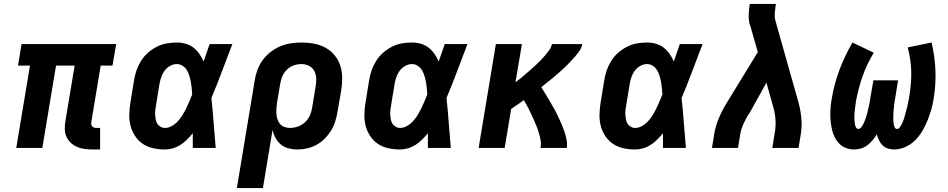

<svg xmlns="http://www.w3.org/2000/svg" viewBox="-20 -755 4840 980"><path d="M453 8Q433 8 413 5.5Q393 3 375 -4.5Q357 -12 343 -24.5Q329 -37 320.5 -54.5Q312 -72 311 -92Q310 -112 313 -132L361 -420H266L196 0H63L133 -420H72L90 -530H573L554 -420H494L446 -132Q445 -126 446 -120Q447 -114 450.5 -110Q454 -106 459.5 -104Q465 -102 471 -102H491V8Z M822 8Q791 8 761.5 1.5Q732 -5 708.5 -21Q685 -37 669 -61.5Q653 -86 646 -114Q639 -142 640 -173Q641 -204 646 -234L664 -344Q668 -370 676.5 -395Q685 -420 699.5 -443.5Q714 -467 735 -485.5Q756 -504 780.5 -516.5Q805 -529 831 -533.5Q857 -538 883 -538Q906 -538 928.5 -531.5Q951 -525 968 -511.5Q985 -498 998 -479.5Q1011 -461 1019 -441Q1027 -463 1034.5 -485.5Q1042 -508 1050 -530H1166Q1139 -461 1113.5 -392Q1088 -323 1059 -255Q1066 -191 1070.5 -127.5Q1075 -64 1081 0H964Q964 -19 964 -38Q964 -57 964 -75Q950 -58 934.5 -42.5Q919 -27 901 -15.5Q883 -4 862.5 2Q842 8 822 8ZM822 -102Q840 -102 857.5 -112Q875 -122 888.5 -137Q902 -152 912 -168.5Q922 -185 930.5 -202.5Q939 -220 946.5 -237.5Q954 -255 961 -273Q960 -289 958.5 -305Q957 -321 954 -337Q951 -353 946.5 -368Q942 -383 934 -396.5Q926 -410 912.5 -419Q899 -428 883 -428Q865 -428 848 -418.5Q831 -409 820 -394Q809 -379 803 -361.5Q797 -344 794 -326L776 -216Q774 -204 772.5 -192Q771 -180 772 -168Q773 -156 775 -144.5Q777 -133 783 -123.5Q789 -114 799.5 -108Q810 -102 822 -102Z M1189 205 1280 -344Q1284 -371 1294 -398Q1304 -425 1321 -448.5Q1338 -472 1361.5 -490Q1385 -508 1411.5 -519Q1438 -530 1465.5 -534Q1493 -538 1520 -538Q1552 -538 1583.5 -532Q1615 -526 1641.5 -511.5Q1668 -497 1687.5 -473.5Q1707 -450 1716.5 -421Q1726 -392 1726.5 -360Q1727 -328 1722 -296L1703 -186Q1699 -161 1691.5 -136.5Q1684 -112 1670.5 -89.5Q1657 -67 1637.5 -47.5Q1618 -28 1595 -15.5Q1572 -3 1547 2.5Q1522 8 1497 8Q1474 8 1452 2Q1430 -4 1413.5 -17.5Q1397 -31 1386.5 -50.5Q1376 -70 1371 -91L1322 205ZM1460 -102Q1480 -102 1500 -109Q1520 -116 1536 -130.5Q1552 -145 1561 -164.5Q1570 -184 1573 -204L1591 -314Q1595 -335 1594 -355.5Q1593 -376 1584 -393Q1575 -410 1557 -419Q1539 -428 1518 -428Q1498 -428 1478.5 -421Q1459 -414 1444 -399Q1429 -384 1421 -365Q1413 -346 1410 -326L1394 -231Q1392 -216 1391 -201.5Q1390 -187 1391 -173Q1392 -159 1396.5 -145.5Q1401 -132 1409.5 -122Q1418 -112 1431.5 -107Q1445 -102 1460 -102Z M2022 8Q1991 8 1961.5 1.5Q1932 -5 1908.5 -21Q1885 -37 1869 -61.5Q1853 -86 1846 -114Q1839 -142 1840 -173Q1841 -204 1846 -234L1864 -344Q1868 -370 1876.5 -395Q1885 -420 1899.5 -443.5Q1914 -467 1935 -485.5Q1956 -504 1980.5 -516.5Q2005 -529 2031 -533.5Q2057 -538 2083 -538Q2106 -538 2128.5 -531.5Q2151 -525 2168 -511.5Q2185 -498 2198 -479.5Q2211 -461 2219 -441Q2227 -463 2234.5 -485.5Q2242 -508 2250 -530H2366Q2339 -461 2313.5 -392Q2288 -323 2259 -255Q2266 -191 2270.5 -127.5Q2275 -64 2281 0H2164Q2164 -19 2164 -38Q2164 -57 2164 -75Q2150 -58 2134.5 -42.5Q2119 -27 2101 -15.5Q2083 -4 2062.5 2Q2042 8 2022 8ZM2022 -102Q2040 -102 2057.5 -112Q2075 -122 2088.5 -137Q2102 -152 2112 -168.5Q2122 -185 2130.5 -202.5Q2139 -220 2146.5 -237.5Q2154 -255 2161 -273Q2160 -289 2158.5 -305Q2157 -321 2154 -337Q2151 -353 2146.5 -368Q2142 -383 2134 -396.5Q2126 -410 2112.5 -419Q2099 -428 2083 -428Q2065 -428 2048 -418.5Q2031 -409 2020 -394Q2009 -379 2003 -361.5Q1997 -344 1994 -326L1976 -216Q1974 -204 1972.5 -192Q1971 -180 1972 -168Q1973 -156 1975 -144.5Q1977 -133 1983 -123.5Q1989 -114 1999.5 -108Q2010 -102 2022 -102Z M2423 0 2511 -530H2644L2611 -335Q2625 -345 2638 -356Q2651 -367 2664 -378Q2677 -389 2690 -400.5Q2703 -412 2715.5 -423.5Q2728 -435 2740 -447.5Q2752 -460 2763 -473Q2774 -486 2784 -500Q2794 -514 2797 -530H2952Q2949 -512 2938 -496Q2927 -480 2914.5 -465.5Q2902 -451 2888.5 -437Q2875 -423 2861 -409.5Q2847 -396 2832.5 -383.5Q2818 -371 2803 -358.5Q2788 -346 2773 -334Q2758 -322 2743 -310Q2754 -292 2765 -274Q2776 -256 2786.5 -238Q2797 -220 2807.5 -201.5Q2818 -183 2827 -164Q2836 -145 2844.5 -125.5Q2853 -106 2860 -86Q2867 -66 2871.5 -44Q2876 -22 2873 0H2739Q2743 -23 2738.5 -45Q2734 -67 2727 -87.5Q2720 -108 2711.5 -128Q2703 -148 2694 -167.5Q2685 -187 2675 -206Q2665 -225 2654 -244Q2638 -232 2621.5 -221Q2605 -210 2589 -199L2556 0Z M3222 8Q3191 8 3161.5 1.5Q3132 -5 3108.5 -21Q3085 -37 3069 -61.5Q3053 -86 3046 -114Q3039 -142 3040 -173Q3041 -204 3046 -234L3064 -344Q3068 -370 3076.5 -395Q3085 -420 3099.5 -443.5Q3114 -467 3135 -485.5Q3156 -504 3180.5 -516.5Q3205 -529 3231 -533.5Q3257 -538 3283 -538Q3306 -538 3328.5 -531.5Q3351 -525 3368 -511.5Q3385 -498 3398 -479.5Q3411 -461 3419 -441Q3427 -463 3434.5 -485.5Q3442 -508 3450 -530H3566Q3539 -461 3513.5 -392Q3488 -323 3459 -255Q3466 -191 3470.5 -127.5Q3475 -64 3481 0H3364Q3364 -19 3364 -38Q3364 -57 3364 -75Q3350 -58 3334.5 -42.5Q3319 -27 3301 -15.5Q3283 -4 3262.5 2Q3242 8 3222 8ZM3222 -102Q3240 -102 3257.5 -112Q3275 -122 3288.5 -137Q3302 -152 3312 -168.5Q3322 -185 3330.5 -202.5Q3339 -220 3346.5 -237.5Q3354 -255 3361 -273Q3360 -289 3358.5 -305Q3357 -321 3354 -337Q3351 -353 3346.5 -368Q3342 -383 3334 -396.5Q3326 -410 3312.5 -419Q3299 -428 3283 -428Q3265 -428 3248 -418.5Q3231 -409 3220 -394Q3209 -379 3203 -361.5Q3197 -344 3194 -326L3176 -216Q3174 -204 3172.5 -192Q3171 -180 3172 -168Q3173 -156 3175 -144.5Q3177 -133 3183 -123.5Q3189 -114 3199.5 -108Q3210 -102 3222 -102Z M3614 0 3626 -74Q3633 -114 3650 -154Q3667 -194 3690 -231L3848 -489L3811 -619Q3811 -622 3809.5 -624Q3808 -626 3807 -629Q3801 -652 3801.5 -677Q3802 -702 3806 -728L3807 -735H3941L3939 -728Q3936 -708 3934.5 -687.5Q3933 -667 3938 -649L4056 -231Q4066 -194 4070 -154Q4074 -114 4068 -74L4056 0H3922L3934 -74Q3940 -106 3938.5 -138.5Q3937 -171 3929 -201L3892 -333L3804 -175Q3802 -172 3799.5 -169Q3797 -166 3795 -163V-162Q3783 -141 3773 -119Q3763 -97 3759 -74L3747 0Z M4340 8Q4319 8 4299.5 1Q4280 -6 4266 -19.5Q4252 -33 4242.5 -51Q4233 -69 4228 -88.5Q4223 -108 4220.5 -128.5Q4218 -149 4218 -170Q4218 -191 4220 -212.5Q4222 -234 4226 -255Q4232 -291 4242 -328Q4252 -365 4265.5 -400.5Q4279 -436 4295.5 -470.5Q4312 -505 4331 -538L4440 -486Q4423 -458 4408.5 -428Q4394 -398 4383 -366.5Q4372 -335 4363.5 -303Q4355 -271 4349 -239Q4348 -231 4347 -223.5Q4346 -216 4345 -208Q4344 -200 4343 -192.5Q4342 -185 4341.5 -177.5Q4341 -170 4341 -162Q4341 -154 4341 -146.5Q4341 -139 4342 -131.5Q4343 -124 4344.5 -117Q4346 -110 4350 -103.5Q4354 -97 4361 -97Q4369 -97 4374.5 -103.5Q4380 -110 4384 -117Q4388 -124 4391 -131.5Q4394 -139 4396.5 -146Q4399 -153 4401.5 -160.5Q4404 -168 4406 -175.5Q4408 -183 4409.5 -190.5Q4411 -198 4413 -205.5Q4415 -213 4416.5 -220.5Q4418 -228 4419.5 -235.5Q4421 -243 4422 -250.5Q4423 -258 4424 -265L4438 -345H4564L4551 -265Q4550 -258 4548.5 -250.5Q4547 -243 4546 -235.5Q4545 -228 4544 -220.5Q4543 -213 4542.5 -205.5Q4542 -198 4541 -190.5Q4540 -183 4540 -175.5Q4540 -168 4539.5 -160.5Q4539 -153 4539.5 -145.5Q4540 -138 4540.5 -131Q4541 -124 4542.5 -117Q4544 -110 4547.5 -103.5Q4551 -97 4559 -97Q4567 -97 4572 -104Q4577 -111 4581 -118Q4585 -125 4588 -132.5Q4591 -140 4593.5 -147.5Q4596 -155 4598 -162.5Q4600 -170 4602 -177.5Q4604 -185 4606 -192.5Q4608 -200 4610 -207.5Q4612 -215 4613.5 -222.5Q4615 -230 4616.5 -237.5Q4618 -245 4619.5 -253Q4621 -261 4622 -268Q4627 -300 4629.5 -331Q4632 -362 4631 -393Q4630 -424 4625.5 -454Q4621 -484 4613 -513L4735 -538Q4743 -503 4748 -468Q4753 -433 4754.5 -397.5Q4756 -362 4754 -327Q4752 -292 4746 -255Q4742 -226 4734 -198Q4726 -170 4715 -142Q4704 -114 4688.5 -87.5Q4673 -61 4651 -39Q4629 -17 4600.5 -4.5Q4572 8 4543 8Q4526 8 4510.5 2.5Q4495 -3 4484 -14Q4473 -25 4466.5 -39.5Q4460 -54 4455 -69Q4446 -54 4434 -39.5Q4422 -25 4407 -13.5Q4392 -2 4374.5 3Q4357 8 4340 8Z"/></svg>

Font: Iosevka Curly XBdEx
Style: Italic
Weight: 800
Width: 7
Italic angle: -9°
Monospace: yes
Designer: Belleve Invis
Foundry: Belleve Invis
Version: Version 11.1.0; ttfautohint (v1.8.3)